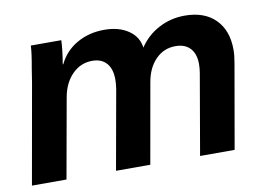

<svg xmlns="http://www.w3.org/2000/svg" viewBox="-61 -603 968 695"><g transform="rotate(-10 423.0 -255.0)"><path d="M69 -367 77 -418Q87 -473 88 -500H200Q199 -467 190 -413H192Q214 -459 258.5 -484.5Q303 -510 359 -510Q413 -510 448 -486Q483 -462 488 -422Q516 -464 560 -487Q604 -510 655 -510Q727 -510 767.5 -469.5Q808 -429 808 -358Q808 -337 803 -309L749 0H622L673 -295Q676 -313 676 -328Q676 -366 657 -386.5Q638 -407 603 -407Q560 -407 530 -376.5Q500 -346 491 -294L439 0H313L365 -291Q368 -311 368 -326Q368 -365 349.5 -386Q331 -407 297 -407Q254 -407 223 -375.5Q192 -344 183 -291L131 0H4Z"/></g></svg>

Font: Sarabun
Style: Bold Italic
Weight: 700
Italic angle: -10°
Designer: Suppakit Chalermlarp | Katatrad Co.,Ltd.
Foundry: Cadson Demak Co.,Ltd.
Version: Version 1.000; ttfautohint (v1.6)